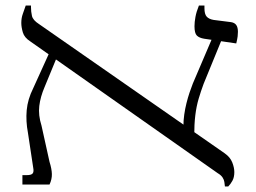

<svg xmlns="http://www.w3.org/2000/svg" viewBox="-20 -667 926 694"><path d="M793 7Q792 -1 791 -9Q790 -17 784.5 -25.5Q779 -34 767 -41L90 -517Q68 -531 62.5 -550Q57 -569 57 -584Q57 -602 62.5 -617Q68 -632 73 -647H92V-641Q92 -625 95.5 -609.5Q99 -594 121 -580L792 -113Q812 -99 819.5 -80Q827 -61 827 -45Q827 -26 820 -13.5Q813 -1 805 7ZM61 0V-34H77Q93 -34 98 -40Q103 -46 100 -61L81 -187Q73 -229 76.5 -268.5Q80 -308 100 -348L159 -478L188 -466L141 -352Q126 -317 122 -284Q118 -251 130 -213L159 -82Q167 -57 167.5 -38Q168 -19 159 0ZM682 -173 643 -211Q643 -232 646 -253Q649 -274 654 -294Q659 -314 665 -332Q671 -350 677 -365L750 -536L784 -530L716 -364Q706 -337 698 -310Q690 -283 686 -250.5Q682 -218 682 -173ZM834 -510 718 -527Q700 -530 691.5 -538.5Q683 -547 683 -572Q683 -587 686.5 -606Q690 -625 699 -647H719V-637Q719 -616 727 -607Q735 -598 752 -595L815 -587Q828 -585 834 -576.5Q840 -568 840 -552Q840 -544 839 -535.5Q838 -527 834 -510Z"/></svg>

Font: Noto Serif Hebrew Light
Style: Regular
Weight: 300
Version: Version 2.003